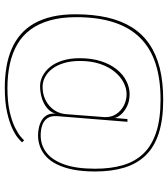

<svg xmlns="http://www.w3.org/2000/svg" viewBox="30 -731 700 800"><g transform="rotate(90 380.0 -331.0)"><path d="M346 -1Q406 -1 448 -10.5Q490 -20 516.5 -32.8Q543 -45.5 556.5 -57.2Q570 -69 573 -73L564.5 -81.5Q562 -78 549.2 -67Q536.5 -56 510.8 -43.2Q485 -30.5 444.8 -21.2Q404.5 -12 346.5 -12Q292.5 -12 246.8 -22Q201 -32 164.8 -53Q128.5 -74 103.5 -107.8Q78.5 -141.5 65 -189Q51.5 -236.5 51.5 -298.5Q51.5 -388.5 72.8 -454.5Q94 -520.5 136.8 -564Q179.5 -607.5 244 -628.8Q308.5 -650 395 -650Q476.5 -650 532 -631.5Q587.5 -613 620.8 -577.8Q654 -542.5 668.5 -492.2Q683 -442 683 -378Q683 -298 664.8 -247.8Q646.5 -197.5 615.2 -174Q584 -150.5 544.5 -150.5Q521 -150.5 501.8 -157Q482.5 -163.5 472.2 -178.8Q462 -194 464 -220.5L487.5 -512H476L471.5 -457.5Q470.5 -469.5 458 -484.2Q445.5 -499 423.5 -510Q401.5 -521 372 -521Q344 -521 317 -507.2Q290 -493.5 268.8 -467Q247.5 -440.5 235 -401.8Q222.5 -363 222.5 -313Q222.5 -272 232.5 -241Q242.5 -210 259.2 -189.5Q276 -169 296.8 -158.5Q317.5 -148 338.5 -148Q364.5 -148 388.5 -155.2Q412.5 -162.5 430 -177Q447.5 -191.5 454 -213Q451.5 -193.5 458.5 -179.2Q465.5 -165 479.2 -156.2Q493 -147.5 510 -143.5Q527 -139.5 544 -139.5Q568.5 -139.5 591 -147.8Q613.5 -156 632.5 -173.5Q651.5 -191 665.2 -219Q679 -247 686.8 -286.2Q694.5 -325.5 694.5 -377.5Q694.5 -446 678.5 -498.8Q662.5 -551.5 627.5 -587.8Q592.5 -624 535.2 -642.5Q478 -661 396 -661Q322 -661 264.2 -646.8Q206.5 -632.5 164 -603.5Q121.5 -574.5 94 -530.8Q66.5 -487 53 -428.2Q39.5 -369.5 39.5 -295.5Q39.5 -242 49.2 -199.2Q59 -156.5 77.5 -123.8Q96 -91 122.8 -67.8Q149.5 -44.5 183.5 -29.8Q217.5 -15 258.5 -8Q299.5 -1 346 -1ZM341.5 -158.5Q320.5 -158.5 301 -168.8Q281.5 -179 266.5 -198.8Q251.5 -218.5 242.8 -247.5Q234 -276.5 234 -313.5Q234 -361 246.2 -397.5Q258.5 -434 279 -458.8Q299.5 -483.5 324 -496Q348.5 -508.5 372.5 -508.5Q397.5 -508.5 419.8 -497Q442 -485.5 455.5 -465Q469 -444.5 468 -416.5L455.5 -254Q451 -212 419 -185.2Q387 -158.5 341.5 -158.5Z"/></g></svg>

Font: Anybody Thin
Style: Regular
Weight: 100
Designer: Tyler Finck
Foundry: Etcetera Type Company
Version: Version 1.114;gftools[0.9.25]